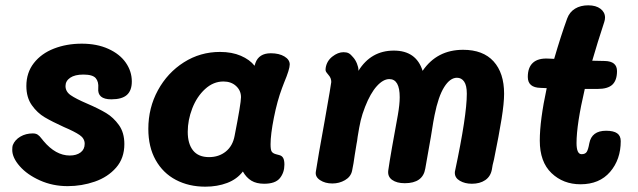

<svg xmlns="http://www.w3.org/2000/svg" viewBox="-20 -690 2396 721"><path d="M26 -127Q26 -140 28 -145Q36 -165 56.5 -177Q77 -189 103 -189Q115 -189 122 -184Q129 -179 134.5 -171.5Q140 -164 143 -161Q189 -106 242 -106Q267 -106 282.5 -117.5Q298 -129 298 -150Q298 -170 279 -183Q260 -196 220 -213Q176 -233 148 -249.5Q120 -266 99.5 -295Q79 -324 79 -367Q79 -417 107 -453Q135 -489 182.5 -507.5Q230 -526 287 -526Q344 -526 387 -506.5Q430 -487 452.5 -454.5Q475 -422 475 -384Q475 -350 456.5 -333.5Q438 -317 398 -317Q345 -317 349 -359Q351 -383 339.5 -396.5Q328 -410 293 -410Q261 -410 243.5 -398Q226 -386 226 -367Q226 -346 245.5 -332.5Q265 -319 307 -301Q351 -282 378.5 -265.5Q406 -249 426.5 -220.5Q447 -192 447 -149Q447 -96 416 -60.5Q385 -25 336 -8Q287 9 234 9Q178 9 130 -12.5Q82 -34 54 -66Q26 -98 26 -127Z M1048 -72Q1048 -42 1031 -21Q1014 0 972 0Q943 0 924 -11.5Q905 -23 892 -46Q870 -17 833 -3Q796 11 751 11Q689 11 640.5 -14.5Q592 -40 564.5 -89Q537 -138 537 -206Q537 -285 573 -351Q609 -417 670.5 -456Q732 -495 806 -495Q851 -495 884.5 -480.5Q918 -466 936 -443L939 -453Q952 -490 997 -490Q1028 -490 1048 -478Q1068 -466 1068 -448Q1068 -430 1047 -380L1039 -359Q1021 -311 1008.5 -248Q996 -185 996 -148Q996 -127 1000.5 -120.5Q1005 -114 1016 -111Q1019 -110 1029 -107.5Q1039 -105 1043.5 -96.5Q1048 -88 1048 -72ZM861 -180Q885 -302 885 -325Q885 -350 866.5 -367Q848 -384 819 -384Q781 -384 750 -355.5Q719 -327 702 -283Q685 -239 685 -195Q685 -150 705 -125Q725 -100 765 -100Q802 -100 828 -121Q854 -142 861 -180Z M1873 -338Q1873 -303 1863.5 -243.5Q1854 -184 1835 -91Q1829 -69 1827 -53Q1822 -27 1802 -13.5Q1782 0 1752 0Q1726 0 1707 -11Q1688 -22 1688 -41Q1688 -46 1689 -49Q1733 -256 1733 -338Q1733 -369 1723 -383.5Q1713 -398 1696 -398Q1670 -398 1648 -363Q1626 -328 1612 -258Q1609 -246 1598 -176L1577 -57Q1568 -2 1500 -2Q1470 -2 1452.5 -14.5Q1435 -27 1438 -50Q1442 -79 1452 -136Q1462 -193 1474 -258Q1481 -298 1481 -325Q1481 -393 1442 -393Q1419 -393 1395 -366.5Q1371 -340 1351 -289Q1340 -261 1334.5 -237.5Q1329 -214 1323 -176Q1321 -158 1319 -150L1312 -107Q1308 -76 1302 -48Q1297 -26 1275.5 -13.5Q1254 -1 1228 -1Q1201 -1 1182 -13.5Q1163 -26 1166 -45Q1174 -98 1199 -235Q1224 -377 1224 -382Q1224 -397 1214 -408Q1212 -411 1208 -415.5Q1204 -420 1203 -424Q1202 -428 1203 -435Q1207 -461 1228 -477.5Q1249 -494 1270 -494Q1282 -494 1289.5 -490Q1297 -486 1306 -475Q1315 -465 1320.5 -451Q1326 -437 1326 -428V-424Q1373 -500 1459 -500Q1543 -500 1567 -424Q1621 -503 1719 -503Q1794 -503 1833.5 -459.5Q1873 -416 1873 -338Z M2311 -160Q2311 -91 2271 -44.5Q2231 2 2160 2Q2095 2 2051 -40Q2007 -82 2007 -162Q2007 -238 2033 -359L2010 -360Q1962 -361 1962 -401Q1962 -437 1981.5 -454.5Q2001 -472 2039 -470L2061 -469Q2086 -555 2110 -621Q2119 -645 2139.5 -657.5Q2160 -670 2189 -670Q2218 -670 2235 -657Q2252 -644 2252 -624Q2252 -616 2249 -607Q2223 -528 2204 -462L2251 -461Q2297 -460 2297 -423Q2297 -389 2280 -372.5Q2263 -356 2224 -356H2176Q2145 -223 2145 -153Q2145 -111 2164 -111Q2178 -111 2183.5 -120Q2189 -129 2193 -152Q2202 -199 2256 -199Q2284 -199 2297.5 -189.5Q2311 -180 2311 -160Z"/></svg>

Font: Mali
Style: Bold Italic
Weight: 700
Italic angle: -10°
Version: Version 1.000; ttfautohint (v1.6)